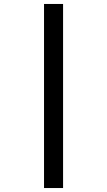

<svg xmlns="http://www.w3.org/2000/svg" viewBox="-20 -848 540 968"><path d="M298 -828H202V100H298Z"/></svg>

Font: LXGW Marker Gothic
Style: Regular
Weight: 400
Version: Version 1.001